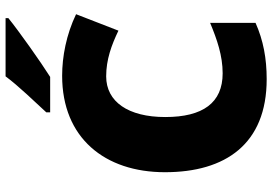

<svg xmlns="http://www.w3.org/2000/svg" viewBox="-164 -803 977 689"><g transform="rotate(-90 324.5 -458.5)"><path d="M604 -917V-927H395C362 -882 300 -818 266 -781V-767H393C447 -801 557 -879 604 -917ZM395 -566C455 -566 507 -547 559 -522L618 -674C545 -709 466 -724 397 -724C174 -724 51 -571 51 -355C51 -138 152 10 385 10C459 10 524 -2 587 -30V-193C527 -168 469 -148 406 -148C300 -148 249 -219 249 -354C249 -487 304 -566 395 -566Z"/></g></svg>

Font: Noto Sans Malayalam Black
Style: Regular
Weight: 900
Designer: Jelle Bosma - Monotype Design Team
Foundry: Monotype Imaging Inc.
Version: Version 2.104